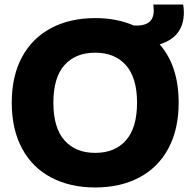

<svg xmlns="http://www.w3.org/2000/svg" viewBox="-20 -819 842 849"><path d="M32 -365Q32 -483 77.5 -567Q123 -651 206.5 -695Q290 -739 401 -739Q497 -739 572 -706Q617 -704 638.5 -720.5Q660 -737 660 -774L658 -799H790Q793 -781 793 -764Q793 -710 766 -674.5Q739 -639 686 -623Q770 -527 770 -365Q770 -247 724.5 -162.5Q679 -78 595.5 -34Q512 10 401 10Q290 10 206.5 -34Q123 -78 77.5 -162.5Q32 -247 32 -365ZM586 -365Q586 -475 537 -530.5Q488 -586 401 -586Q314 -586 265 -531Q216 -476 216 -365Q216 -254 265 -198.5Q314 -143 401 -143Q488 -143 537 -198.5Q586 -254 586 -365Z"/></svg>

Font: Mona Sans ExtraBold
Style: Regular
Weight: 800
Designer: Deni Anggara
Foundry: GitHub
Version: Version 2.000